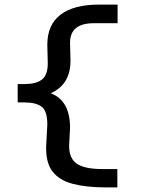

<svg xmlns="http://www.w3.org/2000/svg" viewBox="-20 -726 640 836"><path d="M442 90Q356 90 297 74.5Q238 59 208.5 20.5Q179 -18 181 -89L186 -184Q186 -244 160.5 -262Q135 -280 88 -280H57V-360H87Q137 -360 162.5 -379.5Q188 -399 188 -451L186 -531Q186 -618 243.5 -662Q301 -706 411 -706H492V-625H389Q285 -625 285 -540L287 -462Q287 -358 201 -320Q285 -288 285 -170L281 -91Q281 -35 315.5 -12.5Q350 10 424 10H491V90Z"/></svg>

Font: Inconsolata Expanded SemiBold
Style: Regular
Weight: 600
Width: 7
Monospace: yes
Designer: Raph Levien, Cyreal, Brenton Simpson
Foundry: Raph Levien, Cyreal, Google
Version: Version 3.001; ttfautohint (v1.8.2.53-6de2)